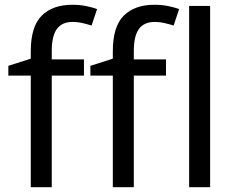

<svg xmlns="http://www.w3.org/2000/svg" viewBox="-20 -785 986 805"><path d="M332 -468H197V0H109V-468H15V-509L109 -539V-570Q109 -674 155 -719.5Q201 -765 283 -765Q315 -765 341.5 -759.5Q368 -754 387 -747L364 -678Q348 -683 327 -688Q306 -693 284 -693Q240 -693 218.5 -663.5Q197 -634 197 -571V-536H332ZM676 -468H541V0H453V-468H359V-509L453 -539V-570Q453 -674 499 -719.5Q545 -765 627 -765Q659 -765 685.5 -759.5Q712 -754 731 -747L708 -678Q692 -683 671 -688Q650 -693 628 -693Q584 -693 562.5 -663.5Q541 -634 541 -571V-536H676ZM861 0H773V-760H861Z"/></svg>

Font: RS Noto Sans
Style: Regular
Weight: 400
Designer: Monotype Design Team
Foundry: Monotype Imaging Inc.
Version: Version 3.10